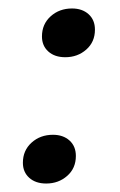

<svg xmlns="http://www.w3.org/2000/svg" viewBox="-20 -423 284 453"><path d="M79 -337Q79 -366 99.5 -384.5Q120 -403 150 -403Q174 -403 189 -389.5Q204 -376 204 -353Q204 -324 183.5 -306Q163 -288 134 -288Q109 -288 94 -301.5Q79 -315 79 -337ZM34 -39Q34 -68 54.5 -86.5Q75 -105 105 -105Q129 -105 144 -91.5Q159 -78 159 -55Q159 -26 138.5 -8Q118 10 89 10Q64 10 49 -3.5Q34 -17 34 -39Z"/></svg>

Font: Unna
Style: Italic
Weight: 400
Italic angle: -8.05°
Designer: Jorge de Buen Unna
Foundry: Omnibus-Type
Version: Version 2.008